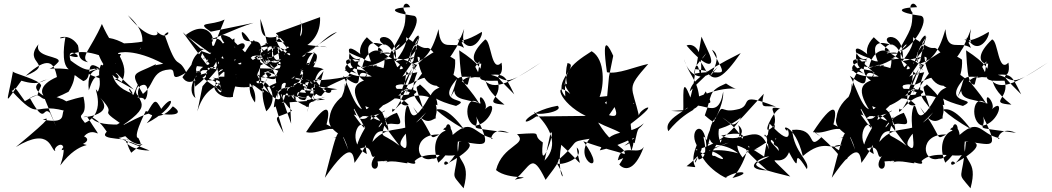

<svg xmlns="http://www.w3.org/2000/svg" viewBox="-20 -975 5707 1042"><path d="M252 -362C210 -405 230 -283 142 -443C231 -496 161 -378 352 -477C416 -580 348 -587 432 -535C493 -550 430 -669 528 -600C470 -618 479 -558 363 -647C332 -744 470 -637 357 -673C423 -727 582 -655 608 -632C476 -581 363 -592 587 -532C507 -726 573 -554 480 -609C694 -541 542 -635 706 -489C515 -603 495 -585 462 -485C444 -639 558 -591 562 -594C535 -635 579 -565 635 -677C650 -694 531 -661 615 -684C624 -692 710 -712 866 -629C763 -613 762 -594 693 -435C837 -476 776 -590 901 -598C948 -602 886 -516 991 -582C940 -682 948 -570 873 -787C914 -830 892 -742 828 -807C859 -779 786 -748 674 -892C847 -742 665 -643 778 -753C633 -726 624 -758 698 -713C528 -826 490 -735 498 -741C510 -689 527 -603 641 -530C690 -633 599 -694 533 -845C475 -711 412 -665 458 -637C392 -651 414 -693 403 -729C349 -815 258 -749 335 -773C332 -756 308 -632 353 -599C209 -616 240 -574 297 -639C316 -673 163 -661 189 -735C100 -626 285 -634 119 -563C241 -674 274 -638 289 -557C183 -512 204 -457 226 -451C278 -425 71 -508 252 -548C206 -540 198 -506 96 -537C-4 -403 16 -396 51 -590C30 -580 206 -543 203 -509C157 -414 224 -492 115 -426C39 -534 73 -487 43 -482C203 -309 154 -420 326 -375C311 -353 343 -301 212 -326C235 -332 286 -359 66 -177C260 -294 253 -154 282 -155C255 -171 369 -257 307 -77C417 -226 503 -170 412 -199C461 -190 336 -223 314 -160C494 -196 455 -227 436 -235C499 -306 559 -172 452 -343C361 -333 645 -336 507 -461C642 -329 494 -401 630 -308C470 -217 582 -230 681 -214C641 -233 662 -159 792 -158L600 -236C829 -352 519 -251 472 -343C583 -287 545 -195 660 -236C747 -143 803 -241 692 -146C614 -289 790 -115 731 -226C691 -229 801 -428 771 -372C918 -338 988 -352 918 -398C835 -288 753 -389 779 -364C820 -437 824 -440 855 -384C931 -484 942 -392 776 -306C867 -409 731 -340 635 -288C848 -428 687 -417 740 -508C806 -547 775 -405 760 -440C651 -477 786 -548 827 -627C695 -561 680 -595 767 -446C683 -426 658 -545 701 -467C535 -523 630 -636 539 -568C634 -517 673 -561 528 -624C501 -559 539 -540 511 -477C469 -537 575 -370 441 -308C383 -377 463 -319 433 -450C303 -425 286 -380 236 -455C242 -360 464 -403 265 -454L212 -465L284 -289Z M1068 -712 1144 -697 1181 -480C990 -614 1044 -572 1077 -686C1147 -578 1134 -609 1169 -732C1045 -585 1078 -718 1126 -626C1037 -625 1023 -493 1041 -443C988 -480 1036 -617 1150 -611C1085 -574 1200 -640 1106 -548C1202 -530 1192 -428 1156 -499C1128 -543 1199 -607 1284 -624L1073 -698L970 -556C1011 -488 1089 -577 1068 -583C1028 -570 1032 -605 1154 -592C1009 -556 1040 -565 1039 -505C1189 -621 1121 -672 1226 -675L1079 -507L1051 -370C1080 -469 1133 -506 1193 -522C1094 -534 1161 -430 1244 -449C1244 -501 1299 -543 1197 -615C1259 -601 1301 -520 1363 -596C1191 -505 1299 -571 1242 -631C1234 -599 1264 -571 1252 -767C1187 -716 1046 -747 1018 -620C1179 -603 1149 -589 1197 -601C1197 -601 1086 -527 1258 -661C1100 -658 1168 -520 1164 -666C1179 -563 1386 -504 1293 -673C1392 -624 1274 -614 1360 -623L1254 -578C1249 -683 1389 -623 1233 -554C1197 -589 1239 -557 1400 -496C1289 -603 1463 -596 1358 -758C1188 -554 1386 -565 1364 -419C1288 -512 1397 -619 1282 -572C1261 -695 1217 -687 1297 -631C1247 -601 1188 -546 1314 -581C1344 -758 1236 -676 1239 -575C1467 -606 1396 -501 1349 -510C1407 -599 1515 -451 1425 -371C1349 -587 1521 -558 1419 -584C1500 -587 1525 -474 1615 -628C1539 -618 1408 -585 1413 -579C1464 -559 1409 -479 1304 -556C1523 -376 1323 -560 1440 -471C1380 -565 1298 -615 1500 -653L1536 -683L1475 -560L1489 -443C1451 -525 1661 -515 1713 -463C1546 -484 1426 -471 1722 -549C1492 -422 1560 -415 1594 -591C1664 -666 1605 -454 1554 -456C1514 -419 1653 -478 1697 -681C1563 -533 1643 -454 1685 -432C1674 -589 1665 -519 1551 -553C1703 -549 1578 -583 1430 -501C1458 -419 1538 -416 1480 -483C1554 -494 1432 -530 1474 -472C1527 -577 1675 -545 1611 -682C1501 -508 1527 -598 1581 -426C1614 -480 1430 -501 1565 -374C1476 -325 1457 -367 1519 -253L1471 -414L1745 -434C1650 -461 1626 -335 1647 -430C1590 -452 1674 -384 1635 -531C1573 -441 1579 -460 1652 -441L1504 -463L1560 -304C1558 -362 1548 -559 1518 -421C1485 -544 1531 -540 1568 -559C1663 -523 1791 -544 1889 -564C1638 -464 1647 -413 1745 -450C1635 -398 1598 -418 1639 -417C1687 -466 1627 -312 1654 -393C1453 -480 1669 -500 1466 -392C1478 -533 1557 -475 1599 -531C1596 -495 1757 -487 1761 -503C1589 -438 1556 -559 1567 -487C1578 -495 1669 -615 1590 -555C1666 -580 1523 -754 1643 -549C1767 -736 1651 -673 1649 -692C1624 -682 1664 -658 1543 -662C1672 -657 1572 -559 1721 -502C1615 -643 1496 -709 1531 -687C1468 -568 1437 -743 1482 -720C1531 -653 1481 -479 1456 -502C1602 -564 1476 -484 1553 -480C1550 -637 1740 -625 1569 -585C1707 -605 1564 -607 1535 -477C1597 -572 1634 -497 1729 -491C1795 -424 1796 -552 1723 -454C1657 -457 1688 -596 1737 -598C1683 -627 1672 -581 1612 -669C1647 -670 1665 -743 1755 -719L1457 -752L1377 -713C1480 -740 1550 -714 1594 -626C1609 -686 1626 -752 1600 -819C1566 -677 1637 -801 1607 -872C1665 -726 1499 -752 1599 -660C1529 -635 1575 -639 1483 -720C1513 -601 1488 -629 1402 -561C1518 -521 1482 -553 1397 -714C1475 -650 1418 -568 1398 -688C1529 -558 1435 -717 1392 -655C1454 -574 1528 -601 1595 -548C1500 -599 1355 -505 1381 -597C1311 -485 1443 -631 1373 -660C1332 -657 1400 -676 1511 -782C1411 -758 1395 -772 1393 -873C1482 -620 1382 -645 1471 -595C1448 -632 1347 -645 1459 -713C1601 -712 1327 -687 1319 -606C1332 -671 1577 -700 1417 -740C1496 -761 1419 -608 1490 -639C1430 -717 1350 -578 1310 -694C1290 -517 1227 -658 1204 -502C1398 -756 1474 -742 1304 -649C1450 -735 1446 -563 1374 -658C1425 -731 1361 -610 1253 -627C1234 -607 1220 -530 1136 -554C1221 -496 1329 -489 1384 -518C1405 -695 1380 -588 1321 -658C1252 -642 1216 -780 1263 -636C1176 -683 1270 -714 1228 -772C1104 -831 1265 -665 1205 -732C1227 -778 1263 -718 1261 -700C1348 -689 1313 -842 1176 -613C1184 -741 1213 -629 1189 -476C1211 -480 1265 -700 1272 -569C1185 -637 1224 -826 1102 -745C1175 -713 1124 -892 987 -784L1151 -665L1211 -559H1173C1048 -482 1115 -656 1119 -576C1062 -687 1160 -672 1170 -635C1208 -789 1126 -648 1129 -766C1159 -767 1243 -816 1356 -851L1124 -803C1036 -860 1125 -833 1199 -869L1100 -626L972 -800ZM1713 -505 1736 -589 1687 -529C1575 -484 1568 -416 1665 -435C1725 -514 1653 -582 1662 -546C1595 -380 1703 -478 1662 -533L1752 -483L1811 -491ZM1612 -668 1809 -801C1722 -779 1629 -595 1533 -721C1609 -737 1523 -604 1506 -683C1511 -677 1726 -697 1717 -882L1477 -795L1662 -595ZM1559 -656C1731 -538 1580 -617 1687 -694L1646 -598L1554 -721L1438 -656L1626 -600ZM1559 -656C1558 -655 1558 -655 1557 -655C1557 -655 1558 -655 1559 -656ZM1573 -667C1680 -632 1466 -669 1480 -783C1566 -687 1541 -714 1503 -648C1703 -632 1618 -553 1619 -718C1590 -591 1497 -626 1490 -630C1448 -617 1582 -613 1698 -643L1670 -616L1562 -659L1513 -619ZM1393 -676C1417 -803 1315 -716 1297 -775C1268 -855 1370 -730 1383 -647C1386 -576 1298 -626 1245 -608L1471 -602L1321 -749ZM1220 -706 1044 -574C1071 -496 1158 -633 1122 -691L1384 -618L1231 -769Z M2217 -630C2257 -599 2180 -533 2257 -777C2199 -691 2191 -650 2237 -593C2198 -698 2038 -641 2014 -643C2084 -720 2065 -680 1971 -773C1894 -695 1937 -595 2091 -664C1942 -572 1856 -614 1878 -688C2010 -625 1927 -688 1927 -688C1814 -775 1907 -584 1955 -683C1924 -654 1887 -580 1957 -537C2018 -638 1862 -551 1884 -661C1965 -591 2069 -463 2148 -571C2067 -615 1924 -635 2026 -618C2019 -653 1910 -501 1978 -546C1916 -526 1855 -504 1974 -338C1962 -489 1889 -412 1999 -386C1980 -389 2127 -495 2198 -405C2101 -381 2182 -565 2234 -626C2160 -400 2092 -333 2111 -386C2131 -354 2167 -491 2308 -448C2192 -241 2212 -427 2187 -398C2153 -311 2222 -122 2158 -184C2129 -213 2241 -311 2293 -365C2184 -221 2100 -322 2001 -205C2034 -340 2142 -170 2054 -365C1963 -459 2025 -309 1929 -332C1969 -361 2005 -365 1915 -347C1870 -472 1869 -305 1802 -393C1807 -229 1819 -255 1921 -181C1861 -273 1861 -321 1902 -385C1977 -259 1978 -245 1900 -353C2050 -312 2146 -442 1991 -323C2001 -396 2055 -305 2148 -184C2034 -274 2046 -198 2078 -344C2003 -216 2028 -328 2134 -363C2188 -260 2109 -323 2077 -296C2055 -388 2100 -271 1990 -345C2115 -435 2122 -522 2225 -464L2062 -449C2063 -428 2020 -440 1990 -398C1917 -325 1884 -494 1841 -564C1996 -441 1865 -640 1998 -560C1827 -548 1811 -642 1935 -643C1927 -655 1765 -682 1937 -560C1886 -611 1780 -573 1922 -617C1798 -543 1896 -385 1851 -521C1857 -391 1661 -334 1845 -232C1864 -449 1809 -348 1844 -457C1738 -377 1755 -255 1827 -289C1880 -208 1663 -224 1881 -233L1752 -300C1779 -400 1751 -427 1641 -258C1729 -235 1816 -359 1870 -162C1813 -304 1821 -309 1743 -10C1891 -226 1898 -136 1904 -91C2031 -262 1943 -250 1971 -139C1857 -198 1929 -348 1962 -282C1858 -108 1963 -127 1920 -162C2039 -223 1953 -39 2059 -175C1927 -60 2049 -23 2029 -99C2102 -107 2106 -78 2195 -168C1999 -49 2024 -114 2228 -137C2088 -180 2157 -162 2072 -89C2097 -118 2216 -74 2188 -95C2233 -80 2240 -86 2230 -101C2292 -162 2415 -119 2449 -134C2376 -22 2381 -128 2413 -90C2560 -170 2555 -213 2471 -204C2451 20 2416 -51 2496 47C2541 -119 2448 -80 2465 -207C2603 -197 2663 -145 2564 -343C2590 -263 2476 -292 2743 -254C2645 -298 2636 -198 2654 -225C2543 -246 2547 -353 2416 -223C2460 -338 2349 -324 2431 -191C2473 -330 2285 -266 2359 -92C2482 -197 2435 -330 2384 -272C2436 -274 2388 -105 2325 -114C2232 -87 2214 -251 2365 -245C2298 -213 2353 -222 2222 -394C2292 -266 2337 -342 2347 -332C2330 -346 2400 -396 2259 -517C2239 -489 2224 -542 2283 -366C2269 -427 2183 -436 2245 -583C2186 -569 2136 -583 2047 -399C2151 -435 2218 -554 2185 -467C2204 -547 2059 -388 2167 -646C2085 -516 1992 -678 1983 -461C1997 -605 2148 -529 2063 -487C2215 -553 2142 -482 2241 -537C2339 -585 2326 -511 2364 -711C2348 -640 2293 -639 2190 -449C2212 -458 2323 -493 2118 -493L2245 -676C2253 -573 2313 -459 2411 -534C2428 -473 2288 -559 2303 -342C2290 -279 2324 -508 2497 -275C2367 -349 2285 -428 2354 -404C2350 -507 2244 -455 2455 -400C2554 -449 2329 -398 2460 -547C2412 -423 2491 -445 2588 -413C2567 -498 2642 -400 2608 -378C2686 -456 2651 -307 2561 -293C2491 -310 2507 -479 2582 -412C2489 -560 2484 -480 2472 -702C2690 -561 2539 -547 2718 -407C2587 -417 2712 -439 2681 -537C2620 -535 2563 -534 2594 -575C2753 -569 2669 -468 2916 -636C2695 -490 2635 -475 2576 -587C2625 -585 2580 -577 2582 -571C2612 -714 2581 -735 2606 -683C2663 -597 2452 -608 2613 -761C2647 -754 2645 -576 2702 -635C2722 -512 2612 -623 2771 -463C2709 -585 2727 -583 2534 -553C2508 -690 2546 -653 2587 -555C2428 -563 2478 -569 2425 -447C2537 -659 2570 -466 2582 -642C2468 -507 2579 -471 2431 -576C2469 -532 2351 -601 2310 -566C2383 -415 2457 -543 2450 -651C2322 -747 2369 -475 2499 -818C2462 -655 2624 -832 2430 -713C2382 -681 2446 -650 2477 -772C2535 -661 2604 -778 2595 -802C2417 -694 2461 -822 2498 -715C2434 -759 2370 -681 2360 -817C2318 -668 2279 -665 2243 -623C2131 -651 2307 -716 2213 -733C2252 -812 2280 -793 2210 -692C2186 -598 2147 -574 2129 -626C2077 -724 2210 -772 2112 -697C2182 -711 2278 -871 2228 -889C2098 -906 2087 -933 2206 -936C2185 -979 2152 -940 2181 -907C2179 -823 2178 -825 2097 -684C1995 -679 2084 -723 2041 -685C2165 -709 2066 -639 1945 -606C1970 -753 2130 -725 2039 -551C1960 -684 1936 -791 2099 -718C1952 -767 2135 -839 2129 -658C2070 -809 2004 -687 2042 -698C2176 -613 2118 -653 2205 -568C2315 -711 2240 -663 2126 -643C2261 -809 2107 -814 2211 -755C2320 -675 2280 -750 2337 -686C2345 -715 2233 -603 2184 -632L2247 -678L2174 -500L2190 -620Z M3295 -489C3261 -456 3384 -320 3285 -350C3348 -441 3375 -468 3234 -449C3258 -507 3267 -652 3191 -697C3062 -615 3039 -582 3048 -452C2973 -528 3129 -621 3060 -633C3022 -499 3130 -372 3062 -514C3062 -514 3015 -552 3075 -465C2982 -545 3009 -419 3159 -346L2890 -343C2781 -266 2833 -370 3006 -401C3047 -367 2873 -342 2879 -368C3066 -193 2924 -99 2935 -102L2968 -254C3002 -284 2904 -4 2926 -202C2853 -249 2952 -258 2786 -247C2848 -190 2707 -190 2672 -52C2742 6 2902 -26 2774 0C2862 -72 2864 -157 2941 1C3010 -90 3044 -133 2967 -107C2956 -159 2957 -40 3003 -87C3075 29 2993 2 3026 -189C3166 -62 3123 -61 3110 -175C3168 -116 2994 -61 2998 -97C3139 -214 3057 -202 3180 -222C3078 -99 3297 -3 3146 -208C3373 -127 3436 -145 3333 -105C3351 -206 3444 -126 3474 -178C3421 -34 3363 -55 3341 -82C3417 -195 3335 -130 3226 -310C3314 -263 3392 -264 3406 -156C3439 -241 3386 -212 3424 -198C3447 -306 3441 -260 3474 -306C3388 -229 3295 -294 3235 -159C3375 -189 3496 -280 3368 -184C3462 -222 3370 -244 3416 -415C3446 -410 3360 -429 3337 -294L3397 -298C3603 -454 3427 -376 3449 -340C3410 -517 3374 -486 3498 -628C3429 -614 3332 -570 3274 -583C3240 -818 3292 -708 3308 -672L3285 -559L3271 -409L3263 -418L3311 -453Z M3813 -687C3767 -603 3746 -710 3806 -601C3855 -511 3909 -557 4000 -687C3767 -571 3732 -522 3723 -478C3829 -594 3866 -584 3753 -600C3748 -490 3714 -415 3708 -372C3807 -470 3874 -356 3810 -479C3761 -385 3571 -344 3607 -263C3729 -414 3838 -382 3622 -373C3848 -351 3768 -491 3728 -442C3675 -587 3692 -434 3688 -371C3775 -468 3874 -293 3905 -478C3912 -365 3772 -217 3832 -193C3748 -313 3859 -129 3772 -109C3724 -218 3874 -201 3706 -73C3807 -64 3705 -53 3761 -187C3711 -280 3818 -342 3814 -153C3852 -328 3862 -230 4002 -338C3942 -230 3820 -172 3754 -163C3920 -72 3798 -192 3825 -159C3891 -147 3946 -81 3859 -129C3804 -120 3923 -268 3890 -200C3853 -293 3931 -338 3876 -347C3831 -324 3799 -175 3877 -197C3797 -179 3905 -211 3986 -143C3696 -224 3743 22 3776 -166C3792 -67 3944 9 3921 -14C4001 -60 4068 -37 3955 -9C4050 -114 4039 -246 4050 -151C4161 -202 4144 -239 4127 -125C3979 -226 3989 -185 4144 -50C3996 -55 4114 -127 4155 -126C4074 -85 4010 -79 4269 -17C4104 -180 4222 -45 4262 -149C4347 11 4259 -217 4359 -57C4378 -100 4289 -147 4279 -270C4421 -285 4356 -149 4438 -231C4341 -293 4443 -252 4556 -104C4654 -130 4421 -184 4550 -189C4489 -155 4454 -227 4337 -128C4293 -308 4207 -296 4253 -264C4249 -312 4306 -141 4157 -304C4122 -103 4157 -244 4193 -222C4146 -162 4240 -213 4192 -112C4252 -150 4148 -195 4162 -223C4225 -152 4169 -225 4186 -298C4092 -203 4181 -385 4215 -386C4109 -408 4247 -345 4148 -245C4113 -202 4134 -311 4152 -164C4100 -331 4009 -182 3894 -239C4102 -285 3986 -162 3925 -222C4003 -159 3948 -213 4068 -143C4064 -73 4096 -231 4010 -120C3947 -204 4012 -209 3987 -296C4079 -213 3805 -170 3856 -168C4040 -264 3991 -146 4098 -163C3979 -160 4064 -223 3900 -337C3984 -286 3928 -254 4125 -466C4106 -376 4122 -405 4191 -396C3962 -486 4079 -396 3976 -380C3879 -358 3912 -432 3858 -321C3849 -364 3910 -255 3805 -349C3848 -461 3818 -479 3920 -522C4027 -449 3997 -542 3774 -452C3764 -544 3715 -573 3693 -654C3703 -602 3771 -497 3875 -611C3751 -466 3933 -655 3844 -705C3940 -523 3909 -606 3748 -575C3749 -610 3767 -663 3781 -553C3804 -717 3737 -742 3706 -728C3815 -601 3870 -601 3823 -697L3787 -776L3760 -620Z M4968 -630C5008 -599 4931 -533 5008 -777C4950 -691 4942 -650 4988 -593C4949 -698 4789 -641 4765 -643C4835 -720 4816 -680 4722 -773C4645 -695 4688 -595 4842 -664C4693 -572 4607 -614 4629 -688C4761 -625 4678 -688 4678 -688C4565 -775 4658 -584 4706 -683C4675 -654 4638 -580 4708 -537C4769 -638 4613 -551 4635 -661C4716 -591 4820 -463 4899 -571C4818 -615 4675 -635 4777 -618C4770 -653 4661 -501 4729 -546C4667 -526 4606 -504 4725 -338C4713 -489 4640 -412 4750 -386C4731 -389 4878 -495 4949 -405C4852 -381 4933 -565 4985 -626C4911 -400 4843 -333 4862 -386C4882 -354 4918 -491 5059 -448C4943 -241 4963 -427 4938 -398C4904 -311 4973 -122 4909 -184C4880 -213 4992 -311 5044 -365C4935 -221 4851 -322 4752 -205C4785 -340 4893 -170 4805 -365C4714 -459 4776 -309 4680 -332C4720 -361 4756 -365 4666 -347C4621 -472 4620 -305 4553 -393C4558 -229 4570 -255 4672 -181C4612 -273 4612 -321 4653 -385C4728 -259 4729 -245 4651 -353C4801 -312 4897 -442 4742 -323C4752 -396 4806 -305 4899 -184C4785 -274 4797 -198 4829 -344C4754 -216 4779 -328 4885 -363C4939 -260 4860 -323 4828 -296C4806 -388 4851 -271 4741 -345C4866 -435 4873 -522 4976 -464L4813 -449C4814 -428 4771 -440 4741 -398C4668 -325 4635 -494 4592 -564C4747 -441 4616 -640 4749 -560C4578 -548 4562 -642 4686 -643C4678 -655 4516 -682 4688 -560C4637 -611 4531 -573 4673 -617C4549 -543 4647 -385 4602 -521C4608 -391 4412 -334 4596 -232C4615 -449 4560 -348 4595 -457C4489 -377 4506 -255 4578 -289C4631 -208 4414 -224 4632 -233L4503 -300C4530 -400 4502 -427 4392 -258C4480 -235 4567 -359 4621 -162C4564 -304 4572 -309 4494 -10C4642 -226 4649 -136 4655 -91C4782 -262 4694 -250 4722 -139C4608 -198 4680 -348 4713 -282C4609 -108 4714 -127 4671 -162C4790 -223 4704 -39 4810 -175C4678 -60 4800 -23 4780 -99C4853 -107 4857 -78 4946 -168C4750 -49 4775 -114 4979 -137C4839 -180 4908 -162 4823 -89C4848 -118 4967 -74 4939 -95C4984 -80 4991 -86 4981 -101C5043 -162 5166 -119 5200 -134C5127 -22 5132 -128 5164 -90C5311 -170 5306 -213 5222 -204C5202 20 5167 -51 5247 47C5292 -119 5199 -80 5216 -207C5354 -197 5414 -145 5315 -343C5341 -263 5227 -292 5494 -254C5396 -298 5387 -198 5405 -225C5294 -246 5298 -353 5167 -223C5211 -338 5100 -324 5182 -191C5224 -330 5036 -266 5110 -92C5233 -197 5186 -330 5135 -272C5187 -274 5139 -105 5076 -114C4983 -87 4965 -251 5116 -245C5049 -213 5104 -222 4973 -394C5043 -266 5088 -342 5098 -332C5081 -346 5151 -396 5010 -517C4990 -489 4975 -542 5034 -366C5020 -427 4934 -436 4996 -583C4937 -569 4887 -583 4798 -399C4902 -435 4969 -554 4936 -467C4955 -547 4810 -388 4918 -646C4836 -516 4743 -678 4734 -461C4748 -605 4899 -529 4814 -487C4966 -553 4893 -482 4992 -537C5090 -585 5077 -511 5115 -711C5099 -640 5044 -639 4941 -449C4963 -458 5074 -493 4869 -493L4996 -676C5004 -573 5064 -459 5162 -534C5179 -473 5039 -559 5054 -342C5041 -279 5075 -508 5248 -275C5118 -349 5036 -428 5105 -404C5101 -507 4995 -455 5206 -400C5305 -449 5080 -398 5211 -547C5163 -423 5242 -445 5339 -413C5318 -498 5393 -400 5359 -378C5437 -456 5402 -307 5312 -293C5242 -310 5258 -479 5333 -412C5240 -560 5235 -480 5223 -702C5441 -561 5290 -547 5469 -407C5338 -417 5463 -439 5432 -537C5371 -535 5314 -534 5345 -575C5504 -569 5420 -468 5667 -636C5446 -490 5386 -475 5327 -587C5376 -585 5331 -577 5333 -571C5363 -714 5332 -735 5357 -683C5414 -597 5203 -608 5364 -761C5398 -754 5396 -576 5453 -635C5473 -512 5363 -623 5522 -463C5460 -585 5478 -583 5285 -553C5259 -690 5297 -653 5338 -555C5179 -563 5229 -569 5176 -447C5288 -659 5321 -466 5333 -642C5219 -507 5330 -471 5182 -576C5220 -532 5102 -601 5061 -566C5134 -415 5208 -543 5201 -651C5073 -747 5120 -475 5250 -818C5213 -655 5375 -832 5181 -713C5133 -681 5197 -650 5228 -772C5286 -661 5355 -778 5346 -802C5168 -694 5212 -822 5249 -715C5185 -759 5121 -681 5111 -817C5069 -668 5030 -665 4994 -623C4882 -651 5058 -716 4964 -733C5003 -812 5031 -793 4961 -692C4937 -598 4898 -574 4880 -626C4828 -724 4961 -772 4863 -697C4933 -711 5029 -871 4979 -889C4849 -906 4838 -933 4957 -936C4936 -979 4903 -940 4932 -907C4930 -823 4929 -825 4848 -684C4746 -679 4835 -723 4792 -685C4916 -709 4817 -639 4696 -606C4721 -753 4881 -725 4790 -551C4711 -684 4687 -791 4850 -718C4703 -767 4886 -839 4880 -658C4821 -809 4755 -687 4793 -698C4927 -613 4869 -653 4956 -568C5066 -711 4991 -663 4877 -643C5012 -809 4858 -814 4962 -755C5071 -675 5031 -750 5088 -686C5096 -715 4984 -603 4935 -632L4998 -678L4925 -500L4941 -620Z"/></svg>

Font: CISF Camouflage Kit
Style: Mdz
Weight: 400
Designer: Robert Jablonski, Jasper
Foundry: Cannot Into Space Fonts
Version: Version 1.270